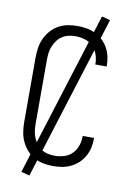

<svg xmlns="http://www.w3.org/2000/svg" viewBox="-97 -875 694 1014"><g transform="rotate(10 250.0 -368.0)"><path d="M247 8Q221 8 195 3Q169 -2 146 -15Q123 -28 105.5 -48Q88 -68 77 -92Q66 -116 62 -142.5Q58 -169 58 -195V-540Q58 -566 62 -592.5Q66 -619 77 -643Q88 -667 105.5 -687Q123 -707 146 -720Q169 -733 195 -738Q221 -743 247 -743Q272 -743 296 -739Q320 -735 342 -724.5Q364 -714 382.5 -697Q401 -680 413 -658.5Q425 -637 430.5 -613Q436 -589 436 -564V-559H375V-563Q375 -588 366.5 -612.5Q358 -637 340 -655Q322 -673 297 -680.5Q272 -688 247 -688Q229 -688 210.5 -684Q192 -680 176.5 -670Q161 -660 149.5 -645Q138 -630 131 -612.5Q124 -595 121.5 -577Q119 -559 119 -540V-195Q119 -176 121.5 -158Q124 -140 131 -122.5Q138 -105 149.5 -90Q161 -75 176.5 -65Q192 -55 210.5 -51Q229 -47 247 -47Q272 -47 297 -54.5Q322 -62 340 -80Q358 -98 366.5 -122.5Q375 -147 375 -172V-176H436V-171Q436 -146 430.5 -122Q425 -98 413 -76.5Q401 -55 382.5 -38Q364 -21 342 -10.5Q320 0 296 4Q272 8 247 8ZM134 79 89 67 366 -815 411 -803Z"/></g></svg>

Font: Iosevka Light
Style: Regular
Weight: 300
Monospace: yes
Designer: Belleve Invis
Foundry: Belleve Invis
Version: Version 32.5.0; ttfautohint (v1.8.4)